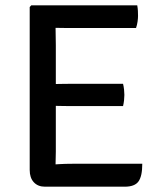

<svg xmlns="http://www.w3.org/2000/svg" viewBox="-20 -703 606 724"><path d="M92 -676.5 98 -683H189.5V-600.5Q189.5 -579.5 190 -566.5Q190.5 -553.5 190.5 -533V-131Q190.5 -118.5 190 -107.5Q189.5 -96.5 189.5 -83V1H149.5Q123 1 107.5 -15.8Q92 -32.5 92 -62ZM444 -387Q446.5 -377 447.8 -365.2Q449 -353.5 449 -345Q449 -336.5 447.8 -325Q446.5 -313.5 444 -303H252.5Q241 -303 224 -303.2Q207 -303.5 189 -303.8Q171 -304 156 -304V-386Q171 -386 189 -386.2Q207 -386.5 224 -386.8Q241 -387 252.5 -387ZM497.5 -683Q499.5 -672 500 -661.8Q500.5 -651.5 500.5 -643Q500.5 -634.5 498.8 -621.8Q497 -609 493 -597.5H252.5Q241 -597.5 224 -597.5Q207 -597.5 189 -598Q171 -598.5 156 -599V-683ZM516.5 -85.5Q516.5 -38.5 502.2 -18.8Q488 1 450 1H156V-81Q179 -82.5 202 -84Q225 -85.5 255 -85.5Z"/></svg>

Font: Signika Negative Light
Style: Regular
Weight: 400
Version: Version 2.001